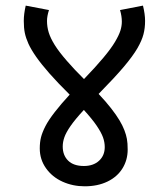

<svg xmlns="http://www.w3.org/2000/svg" viewBox="-20 -652 591 674"><path d="M326.2 -322.3Q352.1 -294.9 370.1 -271.7Q388.2 -248.5 399.4 -229.7Q410.6 -210.9 416.7 -194.8Q422.9 -178.7 425.5 -164.3Q428.2 -149.9 428.2 -127Q428.2 -90.3 409.9 -60.8Q391.6 -31.2 357.2 -14.6Q322.8 2 277.3 2Q235.4 2 199.2 -14.4Q163.1 -30.8 141.4 -61.5Q119.6 -92.3 119.6 -130.9Q119.6 -152.8 124 -170.2Q128.4 -187.5 139.4 -209Q150.4 -230.5 172.6 -259Q194.8 -287.6 224.6 -319.8Q182.6 -361.3 153.8 -394Q125 -426.8 106.9 -452.6Q88.9 -478.5 79.8 -498.5Q70.8 -518.6 67.1 -536.4Q63.5 -554.2 63.5 -578.6Q63.5 -603 70.3 -632.3L151.9 -616.7Q145 -595.2 145 -578.6Q145 -557.6 151.1 -537.8Q157.2 -518.1 172.1 -494.1Q187 -470.2 214.4 -438.7Q241.7 -407.2 274.9 -374.5Q315.9 -417 343 -449.5Q370.1 -481.9 383.8 -505.1Q397.5 -528.3 402.6 -544.4Q407.7 -560.5 407.7 -576.2Q407.7 -595.2 401.4 -616.7L481.9 -632.3Q489.3 -602.1 489.3 -578.6Q489.3 -553.2 483.6 -531.5Q478 -509.8 462.2 -482.4Q446.3 -455.1 414.8 -417.7Q383.3 -380.4 326.2 -322.3ZM274.4 -266.1Q244.1 -233.4 228 -210.2Q211.9 -187 206.1 -170.4Q200.2 -153.8 200.2 -137.7Q200.2 -106.9 219.2 -88.1Q238.3 -69.3 274.4 -69.3Q307.6 -69.3 327.6 -87.6Q347.7 -106 347.7 -135.7Q347.7 -152.8 341.6 -169.9Q335.4 -187 319.6 -210.4Q303.7 -233.9 274.4 -266.1ZM235.4 -622.1Z"/></svg>

Font: Noto Sans Devanagari UI
Style: Regular
Weight: 400
Designer: Monotype Design Team
Foundry: Monotype Imaging Inc.
Version: Version 1.06